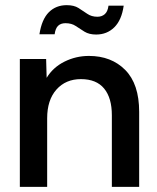

<svg xmlns="http://www.w3.org/2000/svg" viewBox="-20 -725 608 745"><path d="M57 0V-496H159L161 -423Q186 -464 230.5 -486Q275 -508 325 -508Q412 -508 466 -453.5Q520 -399 520 -291V0H414V-278Q414 -345 384 -381.5Q354 -418 294 -418Q235 -418 199 -377.5Q163 -337 163 -266V0ZM353 -591Q326 -591 308 -602Q290 -613 274 -624Q258 -635 234 -635Q216 -635 205.5 -625Q195 -615 192 -592H133Q142 -650 169.5 -677.5Q197 -705 239 -705Q267 -705 284.5 -694Q302 -683 318.5 -671.5Q335 -660 358 -660Q375 -660 386.5 -670Q398 -680 401 -703H460Q452 -647 423.5 -619Q395 -591 353 -591Z"/></svg>

Font: Rethink Sans Medium
Style: Regular
Weight: 500
Designer: The Rethink Sans project authors (Hans Thiessen). DM Sans designed by Colophon Foundry.
Foundry: Rethink Communications LLC
Version: Version 1.001